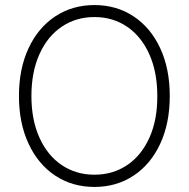

<svg xmlns="http://www.w3.org/2000/svg" viewBox="-20 -737 754 767"><path d="M357.4 9.8Q269 9.8 200.7 -35.4Q132.3 -80.6 94 -163.1Q55.7 -245.6 55.7 -353.5Q55.7 -461.9 94 -544.2Q132.3 -626.5 200.7 -671.6Q269 -716.8 357.4 -716.8Q445.3 -716.8 513.7 -671.6Q582 -626.5 620.1 -544.2Q658.2 -461.9 658.2 -353.5Q658.2 -245.1 620.1 -162.8Q582 -80.6 513.7 -35.4Q445.3 9.8 357.4 9.8ZM357.4 -668.9Q284.2 -668.9 227.1 -630.6Q169.9 -592.3 137.7 -520.8Q105.5 -449.2 105.5 -353.5Q105.5 -258.3 137.5 -187.3Q169.4 -116.2 226.6 -77.6Q283.7 -39.1 357.4 -39.1Q430.7 -39.1 487.8 -77.4Q544.9 -115.7 576.9 -187Q608.9 -258.3 608.4 -353.5Q608.4 -449.2 576.4 -520.5Q544.4 -591.8 487.5 -630.4Q430.7 -668.9 357.4 -668.9Z"/></svg>

Font: Pretendard Std ExtraLight
Style: Regular
Weight: 200
Designer: Base glyphs from Inter by Rasmus Andersson; Hangeul glyphs from Noto Sans CJK(Source Han Sans) by Jang Soo-young and Kan
Foundry: Kil Hyung-jin
Version: Version 1.309